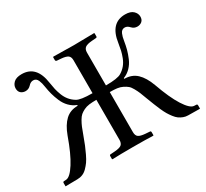

<svg xmlns="http://www.w3.org/2000/svg" viewBox="-133 -850 1129 1052"><g transform="rotate(-30 431.5 -324.5)"><path d="M5.9 0V-19Q5.9 -26.9 13.2 -26.9L27.8 -27.8Q52.7 -30.3 86.4 -83.3Q120.1 -136.2 154.8 -233.9Q175.3 -289.6 206.1 -318.4Q236.8 -347.2 284.2 -347.2V-352.1Q258.8 -361.8 239.5 -381.6Q220.2 -401.4 209 -428Q197.8 -454.6 191.7 -477.3Q185.5 -500 181.2 -527.8Q178.7 -542 176.8 -550.3Q174.8 -558.6 170.4 -569.1Q166 -579.6 158.9 -584.7Q151.9 -589.8 142.1 -589.8Q125.5 -589.8 111.8 -574.2Q97.7 -559.1 78.1 -559.1Q61 -559.1 49.1 -569.1Q37.1 -579.1 37.1 -599.1Q37.1 -619.6 53.5 -635.3Q69.8 -650.9 104 -650.9Q197.3 -650.9 213.9 -533.2Q217.8 -507.8 221.9 -489.5Q226.1 -471.2 234.6 -449Q243.2 -426.8 257.3 -409.7Q271.5 -392.6 291 -380.9Q314 -366.2 389.2 -366.2V-574.2Q389.2 -596.2 377 -605Q364.7 -613.8 335 -616.2L309.1 -618.2Q306.2 -618.2 303.5 -620.4Q300.8 -622.6 300.8 -626V-645L303.2 -647Q402.8 -645 431.2 -645Q463.4 -645 561 -647L563 -645V-626Q563 -618.2 555.2 -618.2L528.8 -616.2Q498.5 -613.8 486.3 -604.5Q474.1 -595.2 474.1 -574.2V-366.2Q548.8 -366.2 571.8 -380.9Q591.3 -392.6 605.5 -409.7Q619.6 -426.8 628.2 -449Q636.7 -471.2 640.9 -489.5Q645 -507.8 648.9 -533.2Q665.5 -650.9 758.8 -650.9Q793 -650.9 809.6 -635Q826.2 -619.1 826.2 -599.1Q826.2 -579.1 814.2 -569.1Q802.2 -559.1 785.2 -559.1Q765.1 -559.1 751 -574.2Q737.3 -589.8 721.2 -589.8Q711.4 -589.8 704.3 -584.7Q697.3 -579.6 692.9 -569.1Q688.5 -558.6 686.5 -550.3Q684.6 -542 682.1 -527.8Q677.7 -500 671.6 -477.3Q665.5 -454.6 654.3 -428Q643.1 -401.4 623.8 -381.6Q604.5 -361.8 579.1 -352.1V-347.2Q626.5 -347.2 657 -318.4Q687.5 -289.6 708 -233.9Q742.7 -136.2 776.4 -83.3Q810.1 -30.3 835 -27.8L850.1 -26.9Q856.9 -26.9 856.9 -19V0L856 2L782.2 1Q766.6 1 752.7 -4.4Q738.8 -9.8 727.5 -17.8Q716.3 -25.9 705.1 -40.5Q693.8 -55.2 685.5 -69.1Q677.2 -83 667.2 -105.2Q657.2 -127.4 650.4 -145.5L632.8 -190.9Q622.6 -219.7 615.7 -235.8Q608.9 -252 599.1 -269.5Q589.4 -287.1 579.3 -295.4Q569.3 -303.7 554 -311.5Q538.6 -319.3 519.5 -321.8Q500.5 -324.2 474.1 -324.2V-70.8Q474.1 -48.8 486.1 -40Q498 -31.2 528.8 -28.8L555.2 -26.9Q563 -26.9 563 -19V0L561 2Q513.2 0 432.1 0Q352.1 0 303.2 2L300.8 0V-19Q300.8 -26.9 308.1 -26.9L335 -28.8Q366.2 -31.2 377.4 -40Q389.2 -49.8 389.2 -70.8V-324.2Q362.8 -324.2 343.5 -321.8Q324.2 -319.3 309.1 -311.8Q293.9 -304.2 283.9 -295.7Q273.9 -287.1 263.9 -269.8Q253.9 -252.4 247.1 -236.1Q240.2 -219.7 230 -190.9L210 -138.2Q201.7 -118.2 189.9 -93.3Q178.2 -68.4 167.7 -53.7Q157.2 -39.1 143.8 -25.4Q130.4 -11.7 114.7 -5.4Q99.1 1 81.1 1L5.9 2Z"/></g></svg>

Font: Linux Libertine Display G
Style: Regular
Weight: 400
Designer: Philipp H. Poll
Foundry: Philipp H. Poll
Version: Version 5.0.9